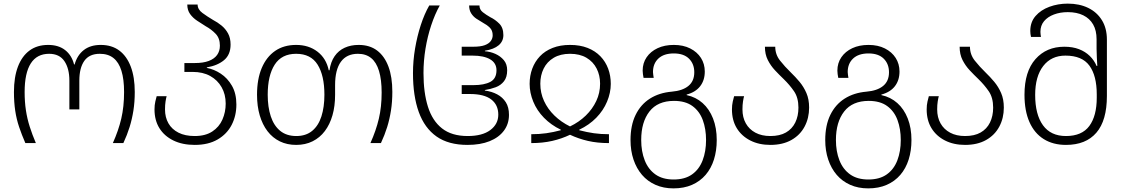

<svg xmlns="http://www.w3.org/2000/svg" viewBox="-20 -790 6211 1060"><path d="M120 0Q100 -46 85.5 -89Q71 -132 64 -179Q57 -226 57 -282Q57 -364 79 -422Q101 -480 143 -511Q185 -542 246 -542Q303 -542 339.5 -513.5Q376 -485 389 -434H392Q406 -485 442.5 -513.5Q479 -542 536 -542Q597 -542 638.5 -511Q680 -480 702 -422Q724 -364 724 -282Q724 -227 716.5 -179.5Q709 -132 695.5 -88.5Q682 -45 661 0H603Q634 -69 649.5 -135Q665 -201 665 -282Q665 -352 650.5 -399Q636 -446 606.5 -469.5Q577 -493 531 -493Q473 -493 445.5 -454Q418 -415 418 -345V-186H363V-345Q363 -412 335.5 -452.5Q308 -493 251 -493Q184 -493 150 -440Q116 -387 116 -282Q116 -228 123 -181.5Q130 -135 144 -91Q158 -47 178 0Z M1055 10Q987 10 937 -14.5Q887 -39 860 -82.5Q833 -126 833 -186Q833 -210 837.5 -229.5Q842 -249 845 -259H900Q897 -249 894 -230Q891 -211 891 -186Q891 -142 910 -109Q929 -76 965.5 -57.5Q1002 -39 1055 -39Q1114 -39 1152 -64Q1190 -89 1208 -130Q1226 -171 1226 -218Q1226 -269 1203.5 -308.5Q1181 -348 1140.5 -370.5Q1100 -393 1043 -393H998V-442H1057Q1102 -442 1132.5 -453.5Q1163 -465 1178.5 -486.5Q1194 -508 1194 -538Q1194 -579 1170.5 -603.5Q1147 -628 1116 -645Q1092 -660 1068.5 -675.5Q1045 -691 1029.5 -712.5Q1014 -734 1014 -765H1071Q1071 -738 1097.5 -718.5Q1124 -699 1156 -680Q1181 -667 1203 -649Q1225 -631 1239 -605.5Q1253 -580 1253 -544Q1253 -488 1217 -458Q1181 -428 1122 -418V-415Q1161 -408 1198.5 -383.5Q1236 -359 1260.5 -316.5Q1285 -274 1285 -213Q1285 -151 1259 -100.5Q1233 -50 1181.5 -20Q1130 10 1055 10Z M1615 10Q1565 10 1525 -9.5Q1485 -29 1457 -65.5Q1429 -102 1414 -153Q1399 -204 1399 -267Q1399 -353 1425 -414.5Q1451 -476 1499 -509Q1547 -542 1615 -542Q1684 -542 1732.5 -505Q1781 -468 1795 -402H1799Q1806 -449 1827.5 -480Q1849 -511 1883 -526.5Q1917 -542 1960 -542Q2021 -542 2062 -511Q2103 -480 2124.5 -422.5Q2146 -365 2146 -283Q2146 -228 2138.5 -180Q2131 -132 2117.5 -88.5Q2104 -45 2083 0H2025Q2056 -69 2071.5 -134.5Q2087 -200 2087 -279Q2087 -350 2072.5 -398Q2058 -446 2029 -469.5Q2000 -493 1956 -493Q1894 -493 1862 -449Q1830 -405 1830 -320V-267Q1830 -204 1815.5 -153.5Q1801 -103 1773.5 -66.5Q1746 -30 1706 -10Q1666 10 1615 10ZM1616 -39Q1669 -39 1703.5 -67.5Q1738 -96 1754.5 -147.5Q1771 -199 1771 -267Q1771 -373 1733.5 -433Q1696 -493 1615 -493Q1535 -493 1496.5 -433Q1458 -373 1458 -267Q1458 -199 1475 -147.5Q1492 -96 1527 -67.5Q1562 -39 1616 -39Z M2561 10Q2456 10 2390 -36.5Q2324 -83 2292 -171.5Q2260 -260 2260 -386Q2260 -454 2271.5 -522Q2283 -590 2303 -651.5Q2323 -713 2350 -760H2408Q2381 -712 2360.5 -650Q2340 -588 2329 -521Q2318 -454 2318 -387Q2318 -279 2342.5 -201Q2367 -123 2420.5 -81Q2474 -39 2562 -39Q2643 -39 2687 -72Q2731 -105 2731 -157Q2731 -211 2692 -241Q2653 -271 2574 -271H2529V-320H2594Q2653 -320 2687 -338Q2721 -356 2721 -402Q2721 -442 2686 -462.5Q2651 -483 2589 -483H2529V-532H2592Q2633 -532 2656 -540.5Q2679 -549 2689.5 -563.5Q2700 -578 2700 -595Q2700 -622 2684 -637.5Q2668 -653 2647 -664Q2628 -675 2610.5 -686.5Q2593 -698 2581.5 -716Q2570 -734 2570 -760H2627Q2627 -737 2645.5 -722.5Q2664 -708 2687 -695Q2714 -682 2736.5 -659.5Q2759 -637 2759 -596Q2759 -562 2733 -540Q2707 -518 2657 -510V-507Q2687 -505 2715 -492.5Q2743 -480 2761.5 -458Q2780 -436 2780 -402Q2780 -364 2762.5 -341.5Q2745 -319 2717 -308.5Q2689 -298 2657 -293V-290Q2695 -285 2725 -269Q2755 -253 2772.5 -225.5Q2790 -198 2790 -156Q2790 -106 2762 -68.5Q2734 -31 2683 -10.5Q2632 10 2561 10Z M2913 0V-49Q2957 -49 2996 -54.5Q3035 -60 3076 -71V-74Q3022 -100 2983 -140Q2944 -180 2924 -229Q2904 -278 2904 -327Q2904 -372 2918.5 -411Q2933 -450 2961 -479.5Q2989 -509 3031 -525.5Q3073 -542 3127 -542Q3182 -542 3224 -525.5Q3266 -509 3294.5 -479.5Q3323 -450 3337.5 -411Q3352 -372 3352 -327Q3352 -278 3331.5 -229Q3311 -180 3272 -140Q3233 -100 3178 -74V-71Q3220 -60 3258.5 -54.5Q3297 -49 3342 -49V0Q3278 0 3226 -12Q3174 -24 3127 -46Q3081 -24 3028.5 -12Q2976 0 2913 0ZM3127 -92Q3177 -116 3214 -152Q3251 -188 3272 -232.5Q3293 -277 3293 -328Q3293 -374 3274 -411.5Q3255 -449 3218 -471Q3181 -493 3127 -493Q3074 -493 3037 -471Q3000 -449 2981.5 -411.5Q2963 -374 2963 -328Q2963 -277 2983.5 -232.5Q3004 -188 3041 -152Q3078 -116 3127 -92Z M3698 250Q3643 250 3599 230.5Q3555 211 3524.5 175.5Q3494 140 3477.5 91Q3461 42 3461 -17Q3461 -98 3489 -155.5Q3517 -213 3568 -245.5Q3619 -278 3689 -284Q3748 -289 3780.5 -315.5Q3813 -342 3813 -391Q3813 -437 3784 -466Q3755 -495 3700 -495Q3645 -495 3615 -467Q3585 -439 3585 -392Q3585 -385 3586.5 -376.5Q3588 -368 3589 -360H3533Q3531 -370 3529.5 -380.5Q3528 -391 3528 -400Q3528 -442 3550 -474Q3572 -506 3610.5 -524Q3649 -542 3700 -542Q3752 -542 3790.5 -522.5Q3829 -503 3850 -470Q3871 -437 3871 -395Q3871 -347 3845.5 -314Q3820 -281 3771 -268V-265Q3822 -254 3859 -221Q3896 -188 3916.5 -136Q3937 -84 3937 -17Q3937 42 3921.5 91Q3906 140 3875.5 175.5Q3845 211 3800.5 230.5Q3756 250 3698 250ZM3699 201Q3761 201 3800.5 173Q3840 145 3859 95.5Q3878 46 3878 -17Q3878 -78 3860 -127Q3842 -176 3803 -204.5Q3764 -233 3701 -233Q3611 -233 3565.5 -174.5Q3520 -116 3520 -17Q3520 46 3539.5 95.5Q3559 145 3598.5 173Q3638 201 3699 201Z M4233 10Q4170 10 4122 -14.5Q4074 -39 4047.5 -82.5Q4021 -126 4021 -186Q4021 -210 4025.5 -229.5Q4030 -249 4033 -259H4088Q4085 -249 4082 -230Q4079 -211 4079 -186Q4079 -142 4097.5 -109Q4116 -76 4150.5 -57.5Q4185 -39 4233 -39Q4285 -39 4319 -58.5Q4353 -78 4370.5 -113.5Q4388 -149 4388 -196Q4388 -251 4363.5 -286.5Q4339 -322 4307 -353Q4282 -377 4258.5 -402Q4235 -427 4219 -458.5Q4203 -490 4203 -532H4260Q4260 -489 4286.5 -455.5Q4313 -422 4346 -390Q4371 -366 4394 -338.5Q4417 -311 4432 -276.5Q4447 -242 4447 -196Q4447 -138 4422 -91Q4397 -44 4349 -17Q4301 10 4233 10Z M4773 250Q4718 250 4674 230.5Q4630 211 4599.5 175.5Q4569 140 4552.5 91Q4536 42 4536 -17Q4536 -98 4564 -155.5Q4592 -213 4643 -245.5Q4694 -278 4764 -284Q4823 -289 4855.5 -315.5Q4888 -342 4888 -391Q4888 -437 4859 -466Q4830 -495 4775 -495Q4720 -495 4690 -467Q4660 -439 4660 -392Q4660 -385 4661.5 -376.5Q4663 -368 4664 -360H4608Q4606 -370 4604.5 -380.5Q4603 -391 4603 -400Q4603 -442 4625 -474Q4647 -506 4685.5 -524Q4724 -542 4775 -542Q4827 -542 4865.5 -522.5Q4904 -503 4925 -470Q4946 -437 4946 -395Q4946 -347 4920.5 -314Q4895 -281 4846 -268V-265Q4897 -254 4934 -221Q4971 -188 4991.5 -136Q5012 -84 5012 -17Q5012 42 4996.5 91Q4981 140 4950.5 175.5Q4920 211 4875.5 230.5Q4831 250 4773 250ZM4774 201Q4836 201 4875.5 173Q4915 145 4934 95.5Q4953 46 4953 -17Q4953 -78 4935 -127Q4917 -176 4878 -204.5Q4839 -233 4776 -233Q4686 -233 4640.5 -174.5Q4595 -116 4595 -17Q4595 46 4614.5 95.5Q4634 145 4673.5 173Q4713 201 4774 201Z M5308 10Q5245 10 5197 -14.5Q5149 -39 5122.5 -82.5Q5096 -126 5096 -186Q5096 -210 5100.5 -229.5Q5105 -249 5108 -259H5163Q5160 -249 5157 -230Q5154 -211 5154 -186Q5154 -142 5172.5 -109Q5191 -76 5225.5 -57.5Q5260 -39 5308 -39Q5360 -39 5394 -58.5Q5428 -78 5445.5 -113.5Q5463 -149 5463 -196Q5463 -251 5438.5 -286.5Q5414 -322 5382 -353Q5357 -377 5333.5 -402Q5310 -427 5294 -458.5Q5278 -490 5278 -532H5335Q5335 -489 5361.5 -455.5Q5388 -422 5421 -390Q5446 -366 5469 -338.5Q5492 -311 5507 -276.5Q5522 -242 5522 -196Q5522 -138 5497 -91Q5472 -44 5424 -17Q5376 10 5308 10Z M5865 10Q5794 10 5742.5 -22Q5691 -54 5663.5 -116Q5636 -178 5636 -267Q5636 -395 5696.5 -463.5Q5757 -532 5856 -532Q5902 -532 5937 -518.5Q5972 -505 5996.5 -481Q6021 -457 6034 -426H6038Q6037 -444 6035.5 -472Q6034 -500 6034 -520V-573Q6034 -622 6015 -655Q5996 -688 5960.5 -705.5Q5925 -723 5875 -723Q5833 -723 5798.5 -710Q5764 -697 5744 -673Q5724 -649 5724 -614Q5724 -606 5725 -599.5Q5726 -593 5727 -586H5672Q5670 -595 5669 -603Q5668 -611 5668 -619Q5668 -668 5697 -701.5Q5726 -735 5773.5 -752.5Q5821 -770 5875 -770Q5939 -770 5987.5 -746.5Q6036 -723 6063.5 -678.5Q6091 -634 6091 -571V-260Q6091 -125 6033 -57.5Q5975 10 5865 10ZM5865 -39Q5953 -39 5994 -94.5Q6035 -150 6035 -251V-269Q6035 -372 5994.5 -427.5Q5954 -483 5862 -483Q5784 -483 5739.5 -425.5Q5695 -368 5695 -266Q5695 -158 5738 -98.5Q5781 -39 5865 -39Z"/></svg>

Font: Noto Sans Georgian Light
Style: Regular
Weight: 300
Version: Version 2.002